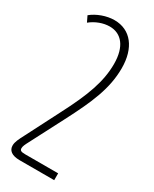

<svg xmlns="http://www.w3.org/2000/svg" viewBox="-190 -544 665 827"><g transform="rotate(30 142.5 -130.5)"><path d="M238 233V199H74C53 199 47 195 47 184C47 174 52 164 62 145L145 -15C211 -142 249 -229 249 -330C249 -430 200 -494 119 -494C80 -494 36 -478 7 -454L21 -425C48 -447 83 -460 115 -460C173 -460 211 -415 211 -329C211 -241 180 -158 115 -33L31 131C17 158 8 175 8 193C8 217 26 233 66 233Z"/></g></svg>

Font: Noto Sans Armenian ExtraCondensed ExtraLight
Style: Regular
Weight: 200
Width: 2
Designer: Monotype Design Team
Foundry: Monotype Imaging Inc.
Version: Version 2.008